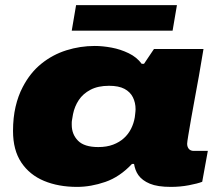

<svg xmlns="http://www.w3.org/2000/svg" viewBox="-20 -720 848 752"><path d="M282 12Q209 12 152.5 -11.5Q96 -35 63.5 -83.5Q31 -132 31 -207Q31 -259 41 -302Q51 -345 69 -379Q98 -435 142 -470.5Q186 -506 240 -523Q294 -540 351 -540Q382 -540 417 -533.5Q452 -527 484 -511.5Q516 -496 535 -470H544L583 -528H777L759 -422Q758 -418 753.5 -392Q749 -366 742 -329Q735 -292 728.5 -254.5Q722 -217 717.5 -190Q713 -163 713 -157Q713 -145 719.5 -137Q726 -129 739 -129H794L772 -8Q754 -1 720 5.5Q686 12 649 12Q597 12 567 -0.5Q537 -13 522 -34Q515 -44 511 -55Q507 -66 505 -78H497Q449 -27 392.5 -7.5Q336 12 282 12ZM365 -144Q398 -144 423 -153.5Q448 -163 465.5 -179Q483 -195 493.5 -216Q504 -237 508 -261Q509 -269 509.5 -274Q510 -279 510.5 -283.5Q511 -288 511 -292Q511 -318 500.5 -339Q490 -360 467.5 -372Q445 -384 407 -384Q364 -384 334.5 -368.5Q305 -353 288.5 -328Q272 -303 266 -273Q264 -260 262.5 -252.5Q261 -245 261 -240Q261 -235 261 -231Q261 -194 285.5 -169Q310 -144 365 -144ZM261 -600 278 -700H673L656 -600Z"/></svg>

Font: Archivo Expanded Black
Style: Italic
Weight: 900
Width: 7
Italic angle: -10°
Designer: Hector Gatti
Foundry: Omnibus-Type
Version: Version 2.001